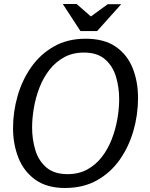

<svg xmlns="http://www.w3.org/2000/svg" viewBox="-20 -927 748 957"><path d="M304 10Q214 10 156.5 -31Q99 -72 72 -140Q45 -208 45 -289Q45 -369 67.5 -448Q90 -527 135 -591.5Q180 -656 248 -695Q316 -734 407 -734Q499 -734 556.5 -694.5Q614 -655 641 -588Q668 -521 668 -438Q668 -355 645 -275Q622 -195 576.5 -130.5Q531 -66 463 -28Q395 10 304 10ZM317 -59Q373 -59 415.5 -82.5Q458 -106 488 -145Q518 -184 537 -233Q556 -282 565 -334Q574 -386 574 -433Q574 -492 558 -545Q542 -598 503.5 -631.5Q465 -665 398 -665Q342 -665 299.5 -641.5Q257 -618 226.5 -579Q196 -540 177 -491Q158 -442 149 -390Q140 -338 140 -291Q140 -233 156 -179.5Q172 -126 211 -92.5Q250 -59 317 -59ZM433 -845 517 -906H584L464 -772H381L293 -907H362Z"/></svg>

Font: Rosario Light
Style: Italic
Weight: 300
Italic angle: -8.05°
Designer: Hector Gatti
Foundry: Omnibus Type
Version: Version 1.101; ttfautohint (v1.8.1.43-b0c9)